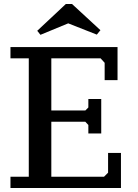

<svg xmlns="http://www.w3.org/2000/svg" viewBox="-20 -934 685 954"><path d="M564 -700V-536H500V-622L480 -644H235V-385H404L419 -400V-442H483V-271H419V-313L404 -329H235V-56H497L517 -76V-174H581V0H32V-56H123V-644H32V-700ZM181 -761 165 -781 307 -914H338L479 -784L461 -762L319 -818Z"/></svg>

Font: PT Serif Caption
Style: Regular
Weight: 400
Designer: A.Korolkova, O.Umpeleva, V.Yefimov
Foundry: ParaType Ltd
Version: Version 1.000W OFL